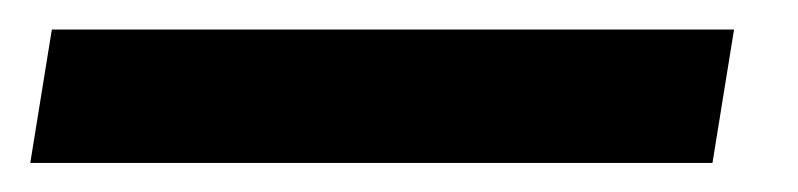

<svg xmlns="http://www.w3.org/2000/svg" viewBox="-103 -20 540 130"><path d="M394 0 379.4 90.3H-82.5L-67.9 0Z"/></svg>

Font: Inter Tight Medium
Style: Italic
Weight: 500
Italic angle: -9.39999°
Designer: Rasmus Andersson
Foundry: rsms
Version: Version 3.004